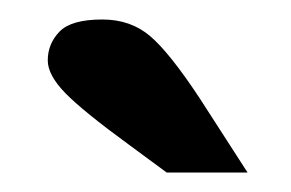

<svg xmlns="http://www.w3.org/2000/svg" viewBox="-20 -816 299 197"><path d="M185 -715 234 -639H151L113 -667Q65 -702 47 -720.5Q29 -739 29 -754Q29 -771 41 -783.5Q53 -796 85 -796Q114 -796 134 -779Q154 -762 185 -715Z"/></svg>

Font: Domine
Style: Bold
Weight: 700
Designer: Pablo Impallari, Rodrigo Fuenzalida, Brenda Gallo
Foundry: Pablo Impallari, Rodrigo Fuenzalida, Brenda Gallo
Version: Version 2.000